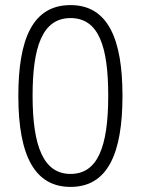

<svg xmlns="http://www.w3.org/2000/svg" viewBox="-20 -815 554 754"><path d="M461 -439C461 -660 405 -795 257 -795C107 -795 52 -660 52 -438C52 -199 119 -81 257 -81C402 -81 461 -210 461 -439ZM108 -439C108 -630 146 -744 257 -744C369 -744 405 -630 405 -439C405 -237 363 -132 257 -132C152 -132 108 -238 108 -439Z"/></svg>

Font: Noto Sans Kannada UI SemiCondensed Light
Style: Regular
Weight: 300
Width: 4
Designer: Jelle Bosma - Monotype Design Team
Foundry: Monotype Imaging Inc.
Version: Version 2.005